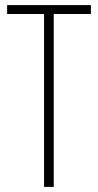

<svg xmlns="http://www.w3.org/2000/svg" viewBox="-20 -734 385 754"><path d="M191 0H153V-679H8V-714H337V-679H191Z"/></svg>

Font: Noto Sans Myanmar UI ExtraCondensed ExtraLight
Style: Regular
Weight: 200
Width: 2
Designer: Monotype Design Team
Foundry: Monotype Imaging Inc.
Version: Version 2.103; ttfautohint (v1.8.4.7-5d5b)